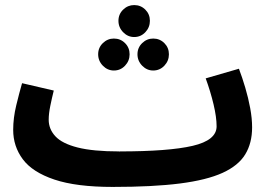

<svg xmlns="http://www.w3.org/2000/svg" viewBox="-20 -716 1064 757"><path d="M425 21 451 -119Q645 -119 739.5 -141Q834 -163 834 -218Q834 -254 822 -304.5Q810 -355 791 -407L922 -445Q935 -411 947 -370.5Q959 -330 966.5 -289.5Q974 -249 974 -214Q974 -152 947 -107.5Q920 -63 857.5 -34.5Q795 -6 689 7.5Q583 21 425 21ZM424 21Q281 21 194.5 -8Q108 -37 70 -88Q32 -139 32 -204Q32 -251 44 -300.5Q56 -350 67 -388L192 -359Q185 -331 178.5 -299.5Q172 -268 172 -244Q172 -207 198.5 -178.5Q225 -150 286 -134.5Q347 -119 450 -119L470 -11ZM509 -570Q484 -570 465.5 -589Q447 -608 447 -634Q447 -660 465.5 -678Q484 -696 509 -696Q535 -696 553 -678Q571 -660 571 -634Q571 -608 553 -589Q535 -570 509 -570ZM429 -438Q404 -438 385.5 -457Q367 -476 367 -502Q367 -528 385.5 -546Q404 -564 429 -564Q455 -564 473 -546Q491 -528 491 -502Q491 -476 473 -457Q455 -438 429 -438ZM584 -438Q559 -438 540.5 -457Q522 -476 522 -502Q522 -528 540.5 -546Q559 -564 584 -564Q610 -564 628 -546Q646 -528 646 -502Q646 -476 628 -457Q610 -438 584 -438Z"/></svg>

Font: Noto IKEA Arabic
Style: Bold
Weight: 700
Designer: Monotype Design Team
Foundry: Monotype Imaging Inc.
Version: Version 1.200